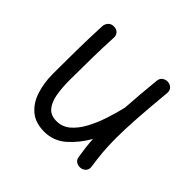

<svg xmlns="http://www.w3.org/2000/svg" viewBox="-140 -679 870 870"><g transform="rotate(45 294.5 -244.5)"><path d="M513.7 -481.4Q503.9 -377 499 -303.2Q494.1 -229.5 494.1 -172.9Q494.1 -125.5 497.6 -85.7Q501 -45.9 507.3 -5.4Q509.8 11.2 501.5 21.5Q493.2 31.7 480.5 34.7Q466.3 38.1 451.9 31Q437.5 23.9 435.1 5.9Q430.7 -20 427.7 -45.4Q424.8 -70.8 423.3 -97.7Q391.6 -41.5 347.2 -2.7Q302.7 36.1 243.7 36.1Q186 36.1 151.4 6.3Q116.7 -23.4 101.3 -72.3Q85.9 -121.1 85.9 -178.2Q85.9 -254.4 86.9 -331.1Q87.9 -407.7 91.8 -489.3Q92.8 -502.9 102.5 -513.9Q112.3 -524.9 129.4 -524.9Q147.5 -524.9 157 -514.2Q166.5 -503.4 165.5 -488.8Q162.1 -419.4 160.9 -355.2Q159.7 -291 159.7 -209.5Q159.7 -160.2 166.7 -121.1Q173.8 -82 193.1 -59.6Q212.4 -37.1 249 -37.1Q285.6 -37.1 313.5 -60.5Q341.3 -84 362.3 -122.3Q383.3 -160.6 398.7 -206.5Q414.1 -252.4 424.8 -297.9Q425.3 -299.3 425.3 -300.3Q427.7 -340.3 431.6 -387Q435.5 -433.6 440.9 -488.3Q442.9 -505.9 455.6 -513.7Q468.3 -521.5 481.9 -520Q495.1 -519 505.1 -509.3Q515.1 -499.5 513.7 -481.4Z"/></g></svg>

Font: Mikhak-DS2-FD Regular
Style: Regular
Weight: 400
Designer: Amin Abedi
Version: Version 3.4